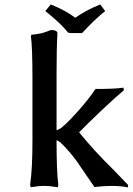

<svg xmlns="http://www.w3.org/2000/svg" viewBox="-20 -825 589 852"><path d="M124 -201.2V-475.1Q124 -615.2 117.2 -664.1L119.1 -670.9Q126 -671.4 132.1 -672.1Q138.2 -672.9 142.8 -673.6Q147.5 -674.3 152.8 -675.3Q158.2 -676.3 161.6 -677Q165 -677.7 169.9 -679.2Q174.8 -680.7 177.2 -681.4Q179.7 -682.1 184.6 -683.8Q189.5 -685.5 191.2 -686.3Q192.9 -687 198.5 -689.2Q204.1 -691.4 206.1 -691.9Q234.9 -691.9 234.9 -676.8Q231 -615.7 231 -493.2V-247.1Q236.8 -248.5 251 -256.8Q279.8 -279.8 326.4 -332Q373 -384.3 403.8 -430.2Q490.7 -430.2 527.8 -436L529.8 -424.8Q485.4 -387.2 426.5 -331.3Q367.7 -275.4 331.1 -237.8Q397.5 -155.8 478 -77.1Q483.4 -72.3 548.8 -3.9L546.9 6.8Q517.6 0 474.1 0Q441.9 0 398.9 4.9Q381.3 -22 357.9 -55.2Q332.5 -92.8 320.6 -109.6Q308.6 -126.5 288.8 -149.9Q269 -173.3 246.1 -194.8Q244.6 -196.3 231 -203.1V-200.2Q231 -62 238.8 -5.9L236.8 5.9Q202.1 0 175.8 0Q150.4 0 116.2 5.9L113.8 -5.9Q124 -75.7 124 -201.2ZM293.9 -678.2 282.2 -680.2Q249.5 -721.7 181.2 -775.9L205.1 -805.2Q272 -778.8 314 -746.1Q360.4 -779.3 424.8 -805.2L446.8 -775.9Q400.9 -739.7 344.2 -678.2Z"/></svg>

Font: Linear Smooth
Style: Bold
Weight: 700
Designer: Philipp H. Poll, Flanker
Foundry: Philipp H. Poll, reworked by Flanker
Version: Version 1.061 | FøM Fix